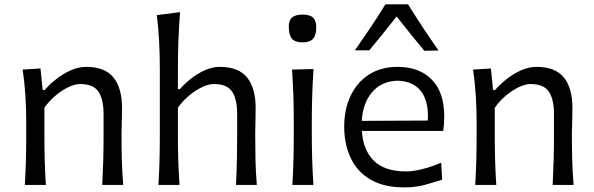

<svg xmlns="http://www.w3.org/2000/svg" viewBox="-20 -836 2686 868"><path d="M92.3 0Q95.7 -58.1 97.2 -111.8Q98.6 -165.5 98.6 -230V-282.7Q98.6 -340.3 95 -400.9Q91.3 -461.4 82.5 -521.5L163.1 -526.4L172.9 -429.2H182.1Q202.1 -452.6 232.2 -476.8Q262.2 -501 297.9 -517.3Q333.5 -533.7 369.6 -533.7Q454.1 -533.7 492.9 -485.8Q531.7 -438 531.7 -347.2Q531.7 -313 530.5 -283.2Q529.3 -253.4 529.3 -230Q529.3 -165.5 530.8 -111.8Q532.2 -58.1 537.1 0H442.4Q445.3 -58.1 446.8 -111.3Q448.2 -164.6 448.2 -226.6V-319.8Q448.2 -387.7 425 -421.9Q401.9 -456.1 342.3 -456.1Q318.8 -456.1 289.1 -441.9Q259.3 -427.7 230.7 -403.6Q202.1 -379.4 180.7 -349.1V-226.6Q180.7 -164.6 182.1 -111.3Q183.6 -58.1 187.5 0Z M696.3 0Q699.7 -58.1 701.2 -111.8Q702.6 -165.5 702.6 -230V-519.5Q702.6 -585.4 699.5 -647Q696.3 -708.5 689 -767.6L793.9 -781.2Q789.1 -717.8 786.6 -653.3Q784.2 -588.9 784.2 -519.5V-433.1H793.5Q812.5 -455.6 841.3 -478.8Q870.1 -502 904.5 -517.8Q939 -533.7 973.6 -533.7Q1058.1 -533.7 1096.9 -485.8Q1135.7 -438 1135.7 -347.2Q1135.7 -313 1134.8 -283.2Q1133.8 -253.4 1133.8 -230Q1133.8 -165.5 1135 -111.8Q1136.2 -58.1 1141.1 0H1046.9Q1049.8 -58.1 1051 -111.3Q1052.2 -164.6 1052.2 -226.6V-319.8Q1052.2 -387.7 1029.3 -421.9Q1006.3 -456.1 946.8 -456.1Q922.9 -456.1 893.1 -441.9Q863.3 -427.7 834.5 -403.6Q805.7 -379.4 784.2 -349.1V-226.6Q784.2 -164.6 785.9 -111.3Q787.6 -58.1 791.5 0Z M1301.8 0Q1305.2 -58.1 1306.6 -111.8Q1308.1 -165.5 1308.1 -230V-282.7Q1308.1 -352.5 1306.2 -408.2Q1304.2 -463.9 1300.3 -521.5L1397.5 -523.9Q1393.6 -465.3 1391.6 -409.2Q1389.6 -353 1389.6 -282.7V-230Q1389.6 -165.5 1391.4 -111.8Q1393.1 -58.1 1397 0ZM1347.2 -644.5Q1314.5 -644.5 1300 -660.9Q1285.6 -677.2 1285.6 -716.3Q1285.6 -744.1 1300.5 -757.1Q1315.4 -770 1348.6 -770Q1381.3 -770 1395.5 -756.1Q1409.7 -742.2 1409.7 -711.9Q1409.7 -676.3 1395 -660.4Q1380.4 -644.5 1347.2 -644.5Z M1808.1 11.2Q1715.3 11.2 1655 -24.2Q1594.7 -59.6 1565.4 -121.8Q1536.1 -184.1 1536.1 -263.7Q1536.1 -342.3 1565.2 -403.3Q1594.2 -464.4 1648.2 -499Q1702.1 -533.7 1776.9 -533.7Q1875.5 -533.7 1931.9 -476.3Q1988.3 -418.9 1988.3 -310.1Q1988.3 -274.4 1983.9 -244.1H1616.2Q1620.6 -159.2 1669.4 -110.1Q1718.3 -61 1816.4 -61Q1848.1 -61 1890.6 -71.8Q1933.1 -82.5 1974.6 -100.6L1979 -23.4Q1947.8 -13.7 1903.8 -1.2Q1859.9 11.2 1808.1 11.2ZM1914.1 -291Q1918.9 -377.4 1883.5 -423.3Q1848.1 -469.2 1777.8 -471.2Q1705.1 -469.2 1662.6 -419.7Q1620.1 -370.1 1615.7 -289.6ZM1898.4 -606.4Q1866.2 -645 1834.7 -684.1Q1803.2 -723.1 1772.9 -761.7Q1743.2 -723.6 1712.4 -685.3Q1681.6 -647 1649.4 -608.4H1584.5Q1620.6 -660.6 1655.8 -712.6Q1690.9 -764.6 1722.2 -816.4H1824.7Q1856.9 -764.6 1891.4 -712.4Q1925.8 -660.2 1962.4 -607.9Z M2128.4 0Q2131.8 -58.1 2133.3 -111.8Q2134.8 -165.5 2134.8 -230V-282.7Q2134.8 -340.3 2131.1 -400.9Q2127.4 -461.4 2118.7 -521.5L2199.2 -526.4L2209 -429.2H2218.3Q2238.3 -452.6 2268.3 -476.8Q2298.3 -501 2334 -517.3Q2369.6 -533.7 2405.8 -533.7Q2490.2 -533.7 2529.1 -485.8Q2567.9 -438 2567.9 -347.2Q2567.9 -313 2566.7 -283.2Q2565.4 -253.4 2565.4 -230Q2565.4 -165.5 2566.9 -111.8Q2568.4 -58.1 2573.2 0H2478.5Q2481.4 -58.1 2482.9 -111.3Q2484.4 -164.6 2484.4 -226.6V-319.8Q2484.4 -387.7 2461.2 -421.9Q2438 -456.1 2378.4 -456.1Q2355 -456.1 2325.2 -441.9Q2295.4 -427.7 2266.8 -403.6Q2238.3 -379.4 2216.8 -349.1V-226.6Q2216.8 -164.6 2218.3 -111.3Q2219.7 -58.1 2223.6 0Z"/></svg>

Font: Pinar DS4-Regular
Style: Regular
Weight: 400
Designer: Amin Abedi
Version: Version 2.000